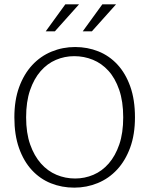

<svg xmlns="http://www.w3.org/2000/svg" viewBox="-20 -854 686 882"><path d="M360 -710 450 -834H513L402 -710ZM190 -710 280 -834H343L232 -710ZM46 -315Q46 -394 68 -454Q90 -514 128 -555Q166 -596 217 -617Q268 -638 325 -638Q382 -638 432 -618Q482 -598 519.5 -557.5Q557 -517 578.5 -456.5Q600 -396 600 -315Q600 -236 578 -176Q556 -116 518 -75Q480 -34 429 -13Q378 8 321 8Q264 8 214 -12Q164 -32 126.5 -72.5Q89 -113 67.5 -173.5Q46 -234 46 -315ZM321 -596Q277 -596 237 -579Q197 -562 166.5 -527Q136 -492 118 -439.5Q100 -387 100 -315Q100 -243 118.5 -190.5Q137 -138 168 -103Q199 -68 239.5 -51Q280 -34 325 -34Q369 -34 409 -51Q449 -68 479.5 -103Q510 -138 528 -190.5Q546 -243 546 -315Q546 -388 527.5 -441.5Q509 -495 478 -529Q447 -563 406.5 -579.5Q366 -596 321 -596Z"/></svg>

Font: Mukta ExtraLight
Style: Regular
Weight: 275
Designer: Girish Dalvi and Yashodeep Gholap
Foundry: Ek Type
Version: Version 2.538;PS 1.002;hotconv 16.6.51;makeotf.lib2.5.65220;